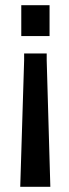

<svg xmlns="http://www.w3.org/2000/svg" viewBox="-20 -520 267 740"><path d="M171 -500V-381H62V-500ZM160 -314V-287L174 200H58L73 -287V-314Z"/></svg>

Font: Cabin Condensed Medium
Style: Regular
Weight: 500
Width: 3
Version: Version 2.001